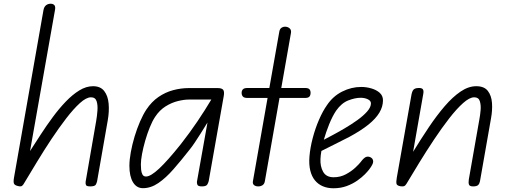

<svg xmlns="http://www.w3.org/2000/svg" viewBox="-20 -999 2727 1029"><path d="M76 -2Q59 -6 55 -14.8Q51 -23.5 55 -47L213 -945Q216.5 -963 227 -971Q237.5 -979 251.5 -979Q264 -979 271 -971.8Q278 -964.5 275 -947L141 -189.5Q167.5 -230.5 198.2 -278Q229 -325.5 262.8 -371.2Q296.5 -417 332.5 -454.5Q368.5 -492 405.2 -514.5Q442 -537 478.5 -537Q518.5 -537 538.5 -511.2Q558.5 -485.5 562.2 -443.8Q566 -402 557.5 -354L500.5 -28.5Q499.5 -22.5 494.5 -11.2Q489.5 0 464.5 0Q444.5 0 441 -7Q437.5 -14 439 -25.5L495.5 -351Q500 -376.5 502.2 -406Q504.5 -435.5 497.8 -456.5Q491 -477.5 467.5 -477.5Q442.5 -477.5 408.2 -446.5Q374 -415.5 334.8 -364.5Q295.5 -313.5 255.2 -252.8Q215 -192 178 -131Q141 -70 111 -20Q104.5 -7.5 98 -2.8Q91.5 2 76 -2Z M746 9.5Q712 9.5 692.8 -22.2Q673.5 -54 673.5 -110Q673.5 -142.5 681 -183.5Q688.5 -224.5 701.2 -267Q714 -309.5 730.5 -347.5Q747 -385.5 764.5 -412Q792.5 -454 829.2 -479.2Q866 -504.5 908 -515.8Q950 -527 992.5 -527H1146Q1169 -527 1176.2 -517.5Q1183.5 -508 1179 -483.5L1098.5 -28.5Q1097.5 -23 1091.8 -11.5Q1086 0 1062.5 0Q1041.5 0 1038 -8.8Q1034.5 -17.5 1035.5 -25.5L1092 -342.5Q1073 -311.5 1055.8 -284.2Q1038.5 -257 1023.5 -234.5Q1008.5 -212 995 -195.5Q950 -138 909.2 -91.5Q868.5 -45 828.5 -17.8Q788.5 9.5 746 9.5ZM735 -118Q735 -106 736.2 -90.8Q737.5 -75.5 743.2 -64.2Q749 -53 762.5 -53Q787.5 -53 833 -95.5Q878.5 -138 948 -225Q997 -287.5 1038.8 -349.5Q1080.5 -411.5 1112.5 -465.5H992.5Q966 -465.5 932.8 -457.2Q899.5 -449 867.2 -428.8Q835 -408.5 811.5 -373Q796.5 -350.5 782.8 -316.5Q769 -282.5 758.2 -245Q747.5 -207.5 741.2 -173.8Q735 -140 735 -118Z M1364 0Q1350 0 1341.5 -7Q1333 -14 1335.5 -28L1414 -474H1307Q1288.5 -474 1281.8 -481.5Q1275 -489 1275 -501.5Q1275 -513 1281.8 -520.2Q1288.5 -527.5 1307 -527.5H1423.5L1477 -830Q1479.5 -843.5 1488 -849.8Q1496.5 -856 1507 -856Q1521.5 -856 1531.8 -847.5Q1542 -839 1539.5 -823L1487.5 -527.5H1614Q1632.5 -527.5 1638.5 -520.5Q1644.5 -513.5 1644.5 -501.5Q1644.5 -489 1638.5 -481.5Q1632.5 -474 1614 -474H1478L1399.5 -28Q1397 -13 1387 -6.5Q1377 0 1364 0Z M1767 10Q1736 10 1710.8 -0.5Q1685.5 -11 1668 -32.2Q1650.5 -53.5 1642.8 -85.5Q1635 -117.5 1638.5 -160.5Q1642.5 -208 1656 -259.2Q1669.5 -310.5 1689.5 -356.8Q1709.5 -403 1732 -435Q1764.5 -483.5 1813.8 -508.2Q1863 -533 1915.5 -533Q1943.5 -533 1970.2 -525.2Q1997 -517.5 2014.8 -501.8Q2032.5 -486 2032.5 -461.5Q2032.5 -427.5 2013.2 -395.2Q1994 -363 1954.2 -331Q1914.5 -299 1852.5 -265.5Q1819.5 -248.5 1776 -226.8Q1732.5 -205 1702.5 -190Q1700.5 -180.5 1699.2 -168.2Q1698 -156 1697.5 -147.5Q1695.5 -107 1712 -78Q1728.5 -49 1768 -49Q1804 -49 1833.8 -65Q1863.5 -81 1884 -100.2Q1904.5 -119.5 1912.5 -130Q1932 -156.5 1945.5 -159Q1959 -161.5 1970.5 -153Q1979.5 -146.5 1980 -133Q1980.5 -119.5 1957.5 -89.5Q1951.5 -81.5 1935.8 -65.2Q1920 -49 1895.8 -31.8Q1871.5 -14.5 1839 -2.2Q1806.5 10 1767 10ZM1715.5 -250Q1731.5 -258.5 1761.8 -274.5Q1792 -290.5 1827.2 -311.2Q1862.5 -332 1894.8 -355Q1927 -378 1947.5 -401.2Q1968 -424.5 1968 -445Q1968 -459 1951.2 -467Q1934.5 -475 1913 -475Q1883.5 -475 1847 -461Q1810.5 -447 1781.5 -406Q1761.5 -376 1744.2 -333.2Q1727 -290.5 1715.5 -250Z M2515.5 0Q2496.5 0 2493.2 -10.2Q2490 -20.5 2492.5 -37L2549.5 -361.5Q2553.5 -382 2555.8 -409.2Q2558 -436.5 2551.5 -457Q2545 -477.5 2521.5 -477.5Q2496.5 -477.5 2461.8 -446.5Q2427 -415.5 2387.2 -364.2Q2347.5 -313 2306.5 -251.5Q2265.5 -190 2227.5 -128Q2189.5 -66 2158.5 -14Q2152.5 -4.5 2147 -1.8Q2141.5 1 2128 -0.5Q2108 -3.5 2105.2 -13.5Q2102.5 -23.5 2106.5 -46.5L2185.5 -493Q2188 -505 2192 -512.8Q2196 -520.5 2204 -524Q2212 -527.5 2225.5 -527.5Q2241.5 -527.5 2246.5 -520Q2251.5 -512.5 2248.5 -496L2194 -185.5Q2236 -254 2278.2 -317Q2320.5 -380 2363 -429.5Q2405.5 -479 2448 -508Q2490.5 -537 2532.5 -537Q2575 -537 2594.5 -511.8Q2614 -486.5 2616.8 -447Q2619.5 -407.5 2611.5 -364.5L2552.5 -28.5Q2550.5 -16 2543.2 -8Q2536 0 2515.5 0Z"/></svg>

Font: Edu QLD Hand
Style: Regular
Weight: 400
Designer: Tina and Corey Anderson, Eben Sorkin
Foundry: Sorkin Type Co.
Version: Version 2.000